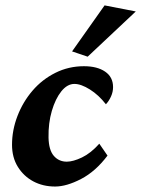

<svg xmlns="http://www.w3.org/2000/svg" viewBox="-20 -681 521 709"><path d="M254.9 -371.1Q228.5 -371.1 206.5 -343.8Q184.6 -316.4 171.4 -271.5Q158.2 -226.6 159.2 -172.9Q160.2 -127 178.7 -105.5Q197.3 -84 226.6 -84Q250 -84 282.7 -99.6Q315.4 -115.2 346.7 -150.4L377 -106.4Q333 -47.9 279.3 -20Q225.6 7.8 183.6 7.8Q138.7 7.8 103 -11.2Q67.4 -30.3 45.9 -64.9Q24.4 -99.6 24.4 -146.5Q24.4 -200.2 44.4 -252.4Q64.5 -304.7 100.1 -346.2Q135.7 -387.7 184.6 -412.1Q233.4 -436.5 290 -436.5Q338.9 -436.5 368.2 -416.5Q397.5 -396.5 397.5 -359.4Q397.5 -341.8 390.1 -325.2Q382.8 -308.6 371.1 -295.9Q344.7 -330.1 312 -350.6Q279.3 -371.1 254.9 -371.1ZM303.7 -471.7 246.1 -491.2 366.2 -661.1 481.4 -638.7Z"/></svg>

Font: Crimson Pro
Style: Bold Italic
Weight: 700
Italic angle: -12°
Designer: Jacques Le Bailly
Foundry: Baron von Fonthausen
Version: Version 1.003